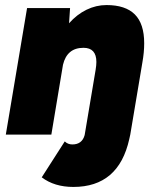

<svg xmlns="http://www.w3.org/2000/svg" viewBox="-20 -524 618 759"><path d="M145 177 236 35Q248 47 266 47Q285 47 297 38Q309 29 314 12L315 8L358 -248Q361 -266 361 -279Q361 -335 310 -335Q245 -335 229 -268L183 8H3L87 -492H257L253 -432Q284 -467 322 -485.5Q360 -504 401 -504Q476 -504 513 -467Q550 -430 550 -353Q550 -317 543 -278L538 -248L495 8L491 26Q449 215 270 215Q195 215 145 177Z"/></svg>

Font: Oak Sans Black
Style: Italic
Weight: 900
Italic angle: -9.5°
Foundry: Erik Kennedy, Walven
Version: Version 1.000